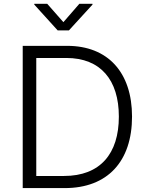

<svg xmlns="http://www.w3.org/2000/svg" viewBox="-20 -962 759 982"><path d="M311 0C530.3 0 655.3 -136.7 655.3 -365.7C655.3 -591.3 532.2 -727.5 323.7 -727.5H96.2V0ZM221.7 -942.4H155.3V-938.5L274.9 -806.6H332.5L453.1 -938.5V-942.4H385.7L304.2 -848.6ZM165.5 -62V-665.5H319.3C494.6 -665.5 587.9 -552.7 587.9 -365.7C587.9 -175.8 492.7 -62 307.1 -62Z"/></svg>

Font: Raveo Light
Style: Regular
Weight: 300
Designer: Jakub Foglar, Rasmus Andersson (Inter)
Foundry: Jakubfoglar.com
Version: Version 1.100;Glyphs 3.2.3 (3260)